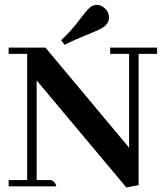

<svg xmlns="http://www.w3.org/2000/svg" viewBox="-20 -787 690 811"><path d="M445.3 -559.6H525.4V-163.1L171.9 -585.9H16.6V-559.6H94.7V-26.4H16.6V0H217.8Q211.9 -24.4 191.4 -26.4H134.8V-447.3L513.7 4.9L565.4 -4.9V-559.6H643.6V-585.9H445.3ZM421.9 -675.8Q439.5 -690.4 440.4 -711.9Q440.4 -743.2 412.1 -759.8Q400.4 -766.6 388.7 -766.6Q374 -766.6 359.4 -754.9Q347.7 -746.1 309.6 -695.3Q274.4 -650.4 238.3 -617.2L252.9 -597.7Q279.3 -612.3 372.1 -650.4Q408.2 -665 421.9 -675.8Z"/></svg>

Font: Abhaya Libre
Style: Bold
Weight: 700
Designer: Pushpananda Ekanayake, Sol Matas, Pathum Egodawatta
Foundry: Mooniak
Version: Version 1.050 ; ttfautohint (v1.6)